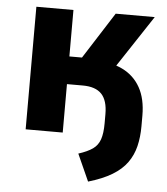

<svg xmlns="http://www.w3.org/2000/svg" viewBox="-50 -541 672 774"><g transform="rotate(5 285.5 -154.0)"><path d="M335 188 286 79Q323 67 343.5 52.5Q364 38 372.5 13.5Q381 -11 381 -52V-89Q381 -144 356.5 -170Q332 -196 280 -196H216V0H66V-496H216V-308H267L387 -496H545L378 -243L316 -301Q384 -301 431.5 -278Q479 -255 504.5 -209.5Q530 -164 530 -96V-53Q530 -9 521 28Q512 65 490.5 95Q469 125 431 148Q393 171 335 188Z"/></g></svg>

Font: Nunito Sans 10pt SemiCondensed ExtraBold
Style: Regular
Weight: 800
Width: 4
Designer: Vernon Adams
Foundry: Vernon Adams
Version: Version 3.101;gftools[0.9.27]